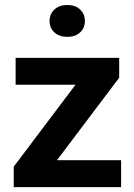

<svg xmlns="http://www.w3.org/2000/svg" viewBox="-20 -765 549 785"><path d="M475.1 -109.9V0H36.1V-83.5L288.6 -418.5H43.9V-528.3H467.3V-447.3L212.9 -109.9ZM182.6 -679.2Q182.6 -707.5 202.4 -726.1Q222.2 -744.6 254.9 -744.6Q288.1 -744.6 307.6 -726.1Q327.1 -707.5 327.1 -679.2Q327.1 -650.9 307.6 -632.6Q288.1 -614.3 254.9 -614.3Q222.2 -614.3 202.4 -632.6Q182.6 -650.9 182.6 -679.2Z"/></svg>

Font: Vazirmatn FD
Style: Bold
Weight: 700
Designer: Saber Rastikerdar
Foundry: Saber Rastikerdar
Version: Version 33.001